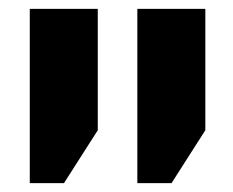

<svg xmlns="http://www.w3.org/2000/svg" viewBox="-20 -625 525 432"><path d="M289 -213V-605H442V-332L366 -213ZM47 -213V-605H200V-332L124 -213Z"/></svg>

Font: Noto Sans Hebrew ExtraCondensed ExtraBold
Style: Regular
Weight: 800
Width: 2
Designer: Monotype Design Team
Foundry: Monotype Imaging Inc.
Version: Version 2.004; ttfautohint (v1.8.4.7-5d5b)